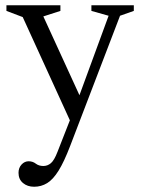

<svg xmlns="http://www.w3.org/2000/svg" viewBox="-20 -446 539 731"><path d="M110 265Q84.5 265 67.5 250.8Q50.5 236.5 50.5 212Q50.5 193 62 180.5Q73.5 168 89 168Q104.5 168 116.2 177Q128 186 145 186Q161 186 173.8 175.2Q186.5 164.5 199 132L246 12L66.5 -381L4.5 -404.5V-426H210V-404.5L145 -383.5L282.5 -83.5L393.5 -386L328 -404.5V-426H489.5V-404.5L437 -386L247 110Q224 170 203 203.8Q182 237.5 159.5 251.2Q137 265 110 265Z"/></svg>

Font: Newsreader Text
Style: Regular
Weight: 400
Designer: Hugues Gentile
Foundry: Production Type
Version: Version 1.002